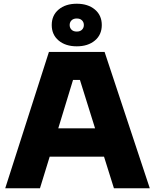

<svg xmlns="http://www.w3.org/2000/svg" viewBox="-20 -1008 830 1028"><path d="M242 -730H540L782 0H590L537 -169H246L194 0H8ZM489 -321 408 -580H371L292 -321ZM257 -874Q257 -926 294 -957Q331 -988 391 -988Q451 -988 488 -957Q525 -926 525 -874Q525 -822 488 -791Q451 -760 391 -760Q331 -760 294 -791Q257 -822 257 -874ZM429 -874Q429 -889 419 -899Q409 -909 391 -909Q373 -909 363 -899Q353 -889 353 -874Q353 -859 363 -849Q373 -839 391 -839Q409 -839 419 -849Q429 -859 429 -874Z"/></svg>

Font: Sora-SIA ExtraBold
Style: Regular
Weight: 800
Designer: Jonathan Barnbrook, Julián Moncada
Foundry: Barnbrook Fonts
Version: Version 2.000